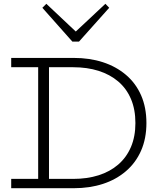

<svg xmlns="http://www.w3.org/2000/svg" viewBox="-20 -991 857 1011"><path d="M39 0V-49H365Q439 -49 499 -68Q559 -87 602.5 -124.5Q646 -162 669.5 -217Q693 -272 693 -343Q693 -415 669.5 -470Q646 -525 602.5 -562Q559 -599 499 -618Q439 -637 365 -637H39V-686H369Q452 -686 521.5 -663.5Q591 -641 643 -597Q695 -553 723 -489Q751 -425 751 -343Q751 -262 723 -198Q695 -134 643 -89.5Q591 -45 521.5 -22.5Q452 0 369 0ZM181 -28V-659H238V-28ZM535 -971 555 -950 396 -772H361L203 -950L224 -971L379 -825Z"/></svg>

Font: BioRhyme Light
Style: Regular
Weight: 300
Designer: Aoife Mooney
Foundry: Aoife Mooney Type
Version: Version 1.600;gftools[0.9.33]